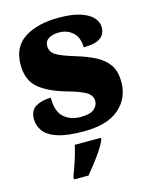

<svg xmlns="http://www.w3.org/2000/svg" viewBox="-116 -626 733 924"><g transform="rotate(-15 251.0 -164.5)"><path d="M243 10Q159 10 111.5 -6Q64 -22 44.5 -49.5Q25 -77 25 -109Q25 -153 56 -170.5Q87 -188 130 -188Q130 -119 162.5 -90Q195 -61 246 -61Q294 -61 313.5 -78Q333 -95 333 -117Q333 -146 304 -163Q275 -180 213 -197Q122 -223 76.5 -262.5Q31 -302 31 -378Q31 -467 95.5 -508.5Q160 -550 266 -550Q335 -550 376.5 -535.5Q418 -521 436.5 -499Q455 -477 455 -453Q455 -417 429 -399Q403 -381 346 -381Q346 -430 318 -455.5Q290 -481 249 -481Q218 -481 198 -469Q178 -457 178 -432Q178 -404 202.5 -387.5Q227 -371 297 -350Q351 -334 392 -313Q433 -292 455.5 -259.5Q478 -227 478 -174Q478 -92 419 -41Q360 10 243 10ZM137 208Q144 189 153.5 162.5Q163 136 171 108.5Q179 81 183 61H313V71Q304 92 286.5 118.5Q269 145 248 172Q227 199 209 221H137Z"/></g></svg>

Font: Noto Serif Tamil Black
Style: Italic
Weight: 900
Italic angle: -12°
Designer: Indian Type Foundry, Tom Grace, and the Monotype Design Team
Foundry: Monotype Imaging Inc.
Version: Version 2.003; ttfautohint (v1.8.4.7-5d5b)